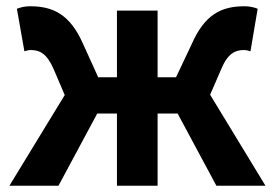

<svg xmlns="http://www.w3.org/2000/svg" viewBox="-20 -594 879 614"><path d="M652 -291 687 -372C708 -423 732 -434 760 -434C768 -434 774 -432 781 -430L804 -566C792 -571 777 -574 762 -574C687 -574 635 -547 594 -455L543 -347H484V-560H354V-347H294L245 -455C204 -547 151 -574 76 -574C61 -574 47 -571 34 -566L58 -430C65 -432 71 -434 78 -434C107 -434 130 -423 152 -372L187 -290L10 0H167L291 -231H354V0H484V-231H548L672 0H829Z"/></svg>

Font: Source Han Sans Old Style Bold
Style: Regular
Weight: 700
Designer: Ryoko NISHIZUKA (kana & ideographs); Paul D. Hunt (Latin, Greek & Cyrillic); Wenlong ZHANG (bopomofo); Sandoll Communica
Foundry: Adobe Systems Incorporated
Version: Version 1.004;PS 1.004;hotconv 1.0.81;makeotf.lib2.5.63406